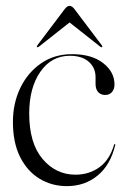

<svg xmlns="http://www.w3.org/2000/svg" viewBox="-20 -625 426 654"><path d="M370 -337Q370 -321 361.2 -311.2Q352.5 -301.5 338.5 -301.5Q323.5 -301.5 314.5 -311.2Q305.5 -321 305.5 -339V-362Q305.5 -394.5 282.2 -414.8Q259 -435 218 -435Q155 -435 117.2 -380.2Q79.5 -325.5 79.5 -238.5Q79.5 -137 125 -83.5Q170.5 -30 237 -30Q283.5 -30 318.5 -55.2Q353.5 -80.5 368.5 -132Q369.5 -134.5 371 -134Q373.5 -134 372.5 -131Q356 -62.5 312.2 -26.8Q268.5 9 208 9Q156.5 9 114.8 -16.2Q73 -41.5 48.5 -90.2Q24 -139 24 -209.5Q24 -273 49.2 -325.5Q74.5 -378 119.8 -409.2Q165 -440.5 225 -440.5Q292.5 -440.5 331.2 -410.2Q370 -380 370 -337ZM328 -464.5Q326 -463 321.5 -466L217 -548.5L112.5 -466Q108 -463 106 -464.5Q104.5 -466.5 107.5 -471L200 -593.5Q208.5 -605 217 -605Q225.5 -605 234 -593.5L326.5 -471Q329.5 -466 328 -464.5Z"/></svg>

Font: Fraunces 144pt Light
Style: Regular
Weight: 300
Version: Version 1.000;[b76b70a41]